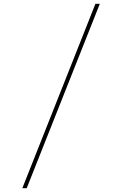

<svg xmlns="http://www.w3.org/2000/svg" viewBox="-20 -843 640 1006"><path d="M97 143 480 -823H503L120 143Z"/></svg>

Font: Zed Sans Thin Extended
Style: Regular
Weight: 100
Width: 7
Designer: Belleve Invis
Foundry: Belleve Invis
Version: Version 1.0.0; ttfautohint (v1.8.4)